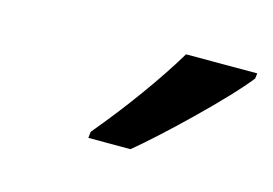

<svg xmlns="http://www.w3.org/2000/svg" viewBox="-40 -831 412 290"><g transform="rotate(15 166.5 -686.0)"><path d="M112.3 -606 113.3 -615.7Q146 -654.8 173.8 -693.4Q201.7 -731.9 222.2 -766.1H333.5L332.5 -757.8Q321.8 -744.1 301.8 -722.9Q281.7 -701.7 258.3 -679Q234.9 -656.2 213.4 -636.7Q191.9 -617.2 178.2 -606Z"/></g></svg>

Font: Open Sans Condensed SemiBold
Style: Italic
Weight: 600
Width: 3
Italic angle: -12°
Designer: Monotype Design Team
Foundry: Monotype Imaging Inc.
Version: Version 3.000; ttfautohint (v1.8.4)